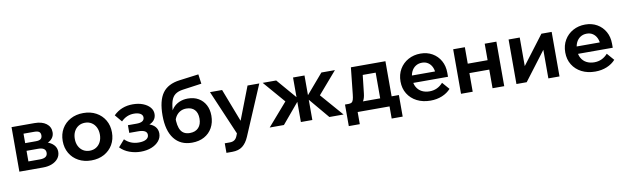

<svg xmlns="http://www.w3.org/2000/svg" viewBox="-50 -1331 6951 2136"><g transform="rotate(-10 3425.0 -263.0)"><path d="M69 0V-503H327.6Q411.9 -503 460.5 -466.6Q509.1 -430.2 509.1 -368.1Q509.1 -329.3 486.5 -301Q463.9 -272.7 425.3 -257.7L424.3 -266.7Q472.5 -253.7 502.9 -221.3Q533.3 -189 533.3 -143.4Q533.3 -100.6 507.6 -67.9Q481.9 -35.2 437.9 -17.6Q394 0 338.5 0ZM187.6 -34.3 122.7 -94.7H318.3Q360.9 -94.7 382.4 -109.8Q404 -124.9 404 -155Q404 -185.1 382.4 -199.8Q360.9 -214.6 318.3 -214.6H134.3V-301.4H307.4Q347.3 -301.4 363.9 -315.3Q380.4 -329.2 380.4 -355.9Q380.4 -383.4 363.6 -395.8Q346.7 -408.2 307.4 -408.2H117.5L187.6 -471.7Z M881 16Q799.3 16 736.3 -18.3Q673.3 -52.6 638 -113.1Q602.7 -173.6 602.7 -251.5Q602.7 -329.9 638 -390.2Q673.3 -450.4 736.3 -484.7Q799.3 -519 881 -519Q963.1 -519 1025.9 -484.7Q1088.6 -450.4 1124 -390.2Q1159.3 -329.9 1159.3 -251.8Q1159.3 -173.7 1124 -113.1Q1088.6 -52.6 1025.9 -18.3Q963.1 16 881 16ZM881.3 -93.6Q923.4 -93.6 955.2 -113.6Q987 -133.6 1004.9 -169.3Q1022.7 -204.9 1022.7 -251.4Q1022.7 -297.9 1004.9 -333.6Q987 -369.3 955.2 -389.4Q923.4 -409.4 881.3 -409.4Q839.1 -409.4 807.2 -389.4Q775.2 -369.3 757.2 -333.7Q739.3 -298 739.3 -251.5Q739.3 -205 757.2 -169.3Q775.2 -133.7 807.2 -113.6Q839.1 -93.6 881.3 -93.6Z M1438.2 15.8Q1374.2 15.8 1312.5 -6.5Q1250.9 -28.8 1208 -73.7L1277 -152.4Q1340.7 -88.7 1435 -88.7Q1489.4 -88.7 1518.7 -106.4Q1548 -124.2 1548 -156.2Q1548 -212.6 1446.8 -212.6H1347.8V-299.4H1446.3Q1489.5 -299.4 1511.7 -313.5Q1533.9 -327.7 1533.9 -355.1Q1533.9 -382.7 1507.5 -398.5Q1481.2 -414.3 1435 -414.3Q1352 -414.3 1290.8 -352.2L1222.9 -433Q1309.6 -519 1439.3 -519Q1503.5 -519 1553.5 -499.8Q1603.5 -480.5 1632.4 -447.5Q1661.4 -414.5 1661.4 -371.7Q1661.4 -331.9 1638.2 -303.3Q1615 -274.7 1572.1 -261.1L1571.7 -269.7Q1621.4 -256.7 1648.8 -225.4Q1676.1 -194.2 1676.1 -149Q1676.1 -101.9 1645.3 -64.5Q1614.5 -27.1 1561 -5.6Q1507.5 15.8 1438.2 15.8Z M2018.2 16Q1887.5 16 1816.6 -75.9Q1745.7 -167.9 1745.7 -337.7Q1745.7 -506.2 1806.4 -590.4Q1867.2 -674.6 2000.1 -691.8L2217.6 -720.2L2232.5 -612.5L2019.2 -582.6Q1964.2 -575.1 1931.4 -550.6Q1898.5 -526.1 1883.7 -478Q1869 -430 1865.3 -350.9L1846.2 -320.3Q1857.1 -369.8 1886.7 -404.4Q1916.2 -439 1959.4 -457.4Q2002.5 -475.9 2053.3 -475.9Q2124.4 -475.9 2175 -446.1Q2225.6 -416.4 2253.2 -364.1Q2280.7 -311.9 2280.7 -242.9Q2280.7 -165.3 2247.9 -106.9Q2215.2 -48.4 2156.3 -16.2Q2097.5 16 2018.2 16ZM2012.3 -94Q2075.5 -94 2110.3 -131.3Q2145.1 -168.7 2145.1 -234.3Q2145.1 -299.2 2112 -334.2Q2079 -369.2 2018.1 -369.2Q1982.8 -369.2 1954.1 -354.6Q1925.4 -340 1905.4 -313Q1885.4 -286.1 1877 -248.7L1882.5 -301.4Q1880.1 -194.5 1911.6 -144.2Q1943.1 -94 2012.3 -94Z M2735 -503H2867.8L2628.8 58.5Q2600.4 125.2 2556.3 159.6Q2512.2 194 2439.4 194H2373.9V86H2432.1Q2462.3 86 2482.8 72.5Q2503.3 58.9 2515 29.8L2526.4 0.8L2310.9 -503H2447.7L2612.4 -74.4H2569.4Z M3570.9 0 3351.3 -261.1H3361.9L3569.2 -503H3722.2L3508.9 -255.9L3731.3 0ZM2896.6 0 3119 -255.9 2906.1 -503H3058.7L3266 -261.1H3276.6L3057.4 0ZM3249 0V-503H3378.5V0Z M3792.8 -61.5V-106.3H3806.7Q3827.9 -106.3 3840.6 -114Q3853.3 -121.7 3860.1 -142.8Q3866.9 -163.9 3870.9 -203.7L3902.6 -503H4292.7V-78.8H4163.7V-483.7L4255.4 -396.6H3925.8L4027.3 -483.7L3994.7 -193.4Q3989.3 -143.6 3973.8 -114.9Q3958.4 -86.1 3927.9 -73.8Q3897.3 -61.5 3844.7 -61.5ZM3766.1 137.2V-106.3H4374.9V137.2H4250.5V-70.7L4320.3 0H3844.9L3890.4 -70.7V137.2Z M4871.1 -157.1 4941.4 -76.3Q4903 -33.1 4843.5 -8.5Q4783.9 16 4712.3 16Q4625.1 16 4559 -18Q4492.9 -52 4455.8 -112.2Q4418.7 -172.4 4418.7 -250.9Q4418.7 -329.9 4454.3 -390.5Q4489.9 -451 4551.7 -485Q4613.4 -519 4690.3 -519Q4765.3 -519 4823.6 -485.5Q4881.8 -452 4915 -393.1Q4948.3 -334.2 4948.3 -256.3V-250.3H4818.5V-263.7Q4818.5 -310.1 4802.4 -344.1Q4786.4 -378.1 4757.6 -397.1Q4728.9 -416.1 4689.7 -416.1Q4649.1 -416.1 4618.2 -396.3Q4587.2 -376.5 4569.7 -340.5Q4552.2 -304.4 4552.2 -253.7Q4552.2 -201.2 4573.6 -163.8Q4594.9 -126.5 4632.6 -107Q4670.3 -87.5 4719.4 -87.5Q4809.3 -87.5 4871.1 -157.1ZM4948.3 -211.5H4504.5V-295H4931.7L4948.3 -255.7Z M5414.2 0V-503H5546.2V0ZM5058 0V-503H5190V0ZM5120.3 -210.5V-316.9H5490.6V-210.5Z M5684 0V-503H5809.9V-168L5802.5 -170.4L6054.7 -503H6170.6V0H6044.7V-335L6052.1 -332.6L5799.9 0Z M6732.1 -157.1 6802.4 -76.3Q6764 -33.1 6704.5 -8.5Q6644.9 16 6573.3 16Q6486.1 16 6420 -18Q6353.9 -52 6316.8 -112.2Q6279.7 -172.4 6279.7 -250.9Q6279.7 -329.9 6315.3 -390.5Q6350.9 -451 6412.7 -485Q6474.4 -519 6551.3 -519Q6626.3 -519 6684.6 -485.5Q6742.8 -452 6776 -393.1Q6809.3 -334.2 6809.3 -256.3V-250.3H6679.5V-263.7Q6679.5 -310.1 6663.4 -344.1Q6647.4 -378.1 6618.6 -397.1Q6589.9 -416.1 6550.7 -416.1Q6510.1 -416.1 6479.2 -396.3Q6448.2 -376.5 6430.7 -340.5Q6413.2 -304.4 6413.2 -253.7Q6413.2 -201.2 6434.6 -163.8Q6455.9 -126.5 6493.6 -107Q6531.3 -87.5 6580.4 -87.5Q6670.3 -87.5 6732.1 -157.1ZM6809.3 -211.5H6365.5V-295H6792.7L6809.3 -255.7Z"/></g></svg>

Font: Wix Madefor Display
Style: Regular
Weight: 400
Designer: Dalton Maag Ltd
Foundry: Dalton Maag Ltd
Version: Version 3.100